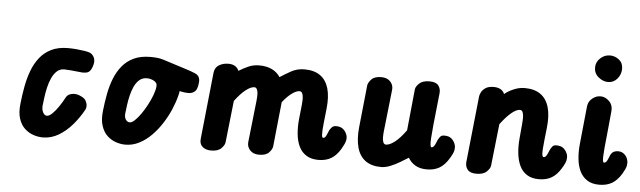

<svg xmlns="http://www.w3.org/2000/svg" viewBox="-49 -983 3938 1181"><g transform="rotate(5 1919.5 -393.0)"><path d="M242.5 10Q214 10 184.2 0Q154.5 -10 130.2 -32.5Q106 -55 93.8 -92.8Q81.5 -130.5 88 -186Q93.5 -238 103 -290.2Q112.5 -342.5 130 -389.5Q147.5 -436.5 176 -472.8Q204.5 -509 247.2 -530Q290 -551 350.5 -551Q374.5 -551 401 -548.8Q427.5 -546.5 449.8 -543Q472 -539.5 483 -535.5Q502 -529 512.8 -506.8Q523.5 -484.5 510.5 -448.5Q499 -416.5 478.8 -411.8Q458.5 -407 435 -410.5Q409.5 -413.5 380.5 -416Q351.5 -418.5 339 -418.5Q311.5 -418.5 292.8 -401.2Q274 -384 261.5 -356Q249 -328 241.8 -296Q234.5 -264 230.8 -233.8Q227 -203.5 224.5 -182Q223.5 -168 227.2 -154.8Q231 -141.5 238.8 -133.2Q246.5 -125 257 -125Q270.5 -125 289 -142.8Q307.5 -160.5 327 -189Q346.5 -217.5 363.5 -250Q373.5 -267.5 400.2 -272.5Q427 -277.5 457 -262Q477.5 -252.5 485.8 -237.2Q494 -222 494.2 -207.2Q494.5 -192.5 489.5 -184Q462.5 -134 424.5 -89.5Q386.5 -45 340.5 -17.5Q294.5 10 242.5 10Z M752 10Q723.5 10 693.8 0Q664 -10 640 -32.5Q616 -55 603.5 -92.8Q591 -130.5 597.5 -186Q603 -238.5 612.8 -289.8Q622.5 -341 640.2 -386.2Q658 -431.5 686.5 -466.2Q715 -501 757.5 -521Q800 -541 860 -541Q880.5 -541 900 -539.2Q919.5 -537.5 937 -532L1080 -486.5Q1118.5 -474.5 1142.2 -464.2Q1166 -454 1170 -429.5Q1172.5 -415 1167.8 -391Q1163 -367 1153 -356.5Q1137 -340.5 1113.2 -340.2Q1089.5 -340 1067.5 -345L1057 -347.5Q1056 -340.5 1054.5 -333.2Q1053 -326 1051 -318.5Q1041 -278 1021.8 -233Q1002.5 -188 975 -145Q947.5 -102 912.8 -66.8Q878 -31.5 837.5 -10.8Q797 10 752 10ZM735.5 -182Q733.5 -168 737 -155.8Q740.5 -143.5 748.8 -136.2Q757 -129 768 -129Q780.5 -129 798.2 -145.5Q816 -162 834.8 -188.8Q853.5 -215.5 870.2 -247Q887 -278.5 898.5 -309Q910 -339.5 912 -363Q915 -385.5 893.5 -397Q872 -408.5 850 -408.5Q822.5 -408.5 803.5 -392.2Q784.5 -376 772.2 -349.5Q760 -323 752.8 -292.5Q745.5 -262 741.8 -232.8Q738 -203.5 735.5 -182Z M1280.5 0Q1247.5 0 1227.8 -17.2Q1208 -34.5 1211.5 -66.5L1254.5 -477.5Q1258 -510.5 1283.2 -525.8Q1308.5 -541 1342 -541Q1365.5 -541 1381.5 -531.5Q1397.5 -522 1405 -505L1406 -503Q1432.5 -519.5 1463.5 -533.5Q1494.5 -547.5 1530.5 -547.5Q1576.5 -547.5 1609 -532Q1641.5 -516.5 1661 -486.5Q1691 -506 1728.2 -526.8Q1765.5 -547.5 1810 -547.5Q1870.5 -547.5 1907.8 -521Q1945 -494.5 1959.8 -443.5Q1974.5 -392.5 1966.5 -318.5L1957 -231.5Q1954 -203 1953 -184.5Q1952 -166 1952.8 -156Q1953.5 -146 1955.5 -142Q1957.5 -138 1961 -138Q1971 -138 1977.5 -149.8Q1984 -161.5 1989.2 -175.5Q1994.5 -189.5 1999 -195L2006.5 -204.5Q2015 -215 2029.5 -216.2Q2044 -217.5 2058.5 -213.5Q2074.5 -208.5 2086.2 -195Q2098 -181.5 2103 -164Q2107 -150 2103 -132Q2099 -114 2079.5 -80.5Q2054 -38 2021.5 -19Q1989 0 1944 0Q1898.5 0 1868.5 -19Q1838.5 -38 1822.8 -71.2Q1807 -104.5 1802.8 -148Q1798.5 -191.5 1803.5 -240.5L1813 -330.5Q1814.5 -345 1814.8 -359.2Q1815 -373.5 1813 -385.2Q1811 -397 1806 -404Q1801 -411 1792 -411Q1773 -411 1746 -392Q1719 -373 1688 -334L1659.5 -58.5Q1657.5 -41 1638.5 -20.5Q1619.5 0 1577.5 0Q1540.5 0 1521 -21.8Q1501.5 -43.5 1504.5 -71.5L1533 -330.5Q1534.5 -345 1535 -359.2Q1535.5 -373.5 1533.5 -385.2Q1531.5 -397 1526.5 -404Q1521.5 -411 1512.5 -411Q1491 -411 1460.5 -387.5Q1430 -364 1394 -316L1365.5 -57Q1363.5 -40.5 1343.5 -20.2Q1323.5 0 1280.5 0Z M2332 10Q2271.5 10 2234.2 -17.5Q2197 -45 2182.8 -97Q2168.5 -149 2176 -222.5L2203 -482.5Q2205 -499.5 2224 -520.2Q2243 -541 2285 -541Q2322 -541 2341.5 -519.5Q2361 -498 2358 -469.5L2329.5 -211Q2327.5 -191.5 2327.5 -172.8Q2327.5 -154 2332.8 -142Q2338 -130 2350 -130Q2372 -130 2403.5 -154.2Q2435 -178.5 2471.5 -229L2497 -484Q2499 -501.5 2519.8 -521.2Q2540.5 -541 2583 -541Q2623 -541 2638.2 -521Q2653.5 -501 2650.5 -473.5L2630 -279.5Q2624.5 -225.5 2622.8 -194.8Q2621 -164 2623 -151Q2625 -138 2630 -138Q2640 -138 2647 -149.5Q2654 -161 2659.2 -174.8Q2664.5 -188.5 2669 -195L2675.5 -204.5Q2683 -215.5 2698 -216.5Q2713 -217.5 2727.5 -213.5Q2743.5 -208.5 2755 -195Q2766.5 -181.5 2771.5 -164Q2775.5 -150 2772.2 -132Q2769 -114 2748.5 -80.5Q2723 -38 2690.5 -19Q2658 0 2613 0Q2570.5 0 2542.2 -16.5Q2514 -33 2497 -62Q2475.5 -48.5 2447 -31.5Q2418.5 -14.5 2388.5 -2.2Q2358.5 10 2332 10Z M2919 0Q2879.5 0 2864 -20Q2848.5 -40 2851.5 -67.5L2894.5 -476Q2895.5 -485.5 2903 -500.8Q2910.5 -516 2928.5 -528.5Q2946.5 -541 2979 -541Q3004.5 -541 3021.5 -531.5Q3038.5 -522 3045.5 -504.5L3046 -503Q3065 -520 3099.8 -535.5Q3134.5 -551 3170 -551Q3230.5 -551 3268 -524.2Q3305.5 -497.5 3320.2 -445.8Q3335 -394 3326.5 -318.5L3318.5 -246Q3315 -213 3313.5 -191.8Q3312 -170.5 3312.8 -158.8Q3313.5 -147 3316 -142.5Q3318.5 -138 3322.5 -138Q3332.5 -138 3339.5 -149.5Q3346.5 -161 3351.8 -174.8Q3357 -188.5 3361.5 -195L3368 -204.5Q3375.5 -216 3390.5 -216.8Q3405.5 -217.5 3420 -213.5Q3436 -208.5 3447.5 -195Q3459 -181.5 3464 -164Q3468 -150 3464.8 -132Q3461.5 -114 3441 -80.5Q3415.5 -38 3383 -19Q3350.5 0 3305.5 0Q3259.5 0 3230 -19.2Q3200.5 -38.5 3185 -72Q3169.5 -105.5 3165 -149Q3160.5 -192.5 3165 -240.5L3173 -330.5Q3175 -352 3174.8 -371Q3174.5 -390 3169.5 -402.2Q3164.5 -414.5 3152 -414.5Q3130.5 -414.5 3100 -389.2Q3069.5 -364 3033.5 -316L3005 -57Q3003 -40 2982.5 -20Q2962 0 2919 0Z M3561 -471Q3564 -502 3587.8 -521.5Q3611.5 -541 3639 -541Q3668.5 -541 3692.8 -516.8Q3717 -492.5 3713 -454L3700 -320Q3694 -267 3691 -231.5Q3688 -196 3687.2 -175Q3686.5 -154 3688.5 -145.2Q3690.5 -136.5 3695 -136.5Q3705.5 -136.5 3712.5 -148.5Q3719.5 -160.5 3724.5 -174.2Q3729.5 -188 3734 -194L3741.5 -203Q3751.5 -211 3765.2 -213Q3779 -215 3792.5 -212Q3809 -207 3821 -193.5Q3833 -180 3836.5 -162.5Q3840.5 -148 3837.2 -130.2Q3834 -112.5 3814.5 -79.5Q3788.5 -36.5 3755.8 -17.5Q3723 1.5 3678 1.5Q3632 1.5 3602.5 -17.8Q3573 -37 3557 -70.2Q3541 -103.5 3536.8 -147.2Q3532.5 -191 3537.5 -239.5ZM3676.5 -632.5Q3645.5 -632.5 3617.5 -655.5Q3589.5 -678.5 3589.5 -714.5Q3589.5 -748.5 3615.5 -772.5Q3641.5 -796.5 3675.5 -796.5Q3705.5 -796.5 3730.8 -776.8Q3756 -757 3756 -721Q3756 -686 3733.2 -659.2Q3710.5 -632.5 3676.5 -632.5Z"/></g></svg>

Font: Edu NSW ACT Hand Pre
Style: Regular
Weight: 400
Designer: Tina and Corey Anderson, Eben Sorkin, Mirko Velimirovic
Foundry: Sorkin Type Co.
Version: Version 2.000